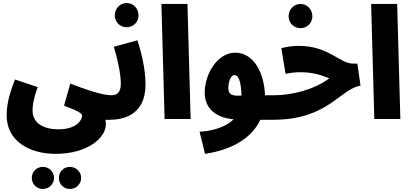

<svg xmlns="http://www.w3.org/2000/svg" viewBox="-20 -786 2718 1268"><path d="M441 462C482 462 516 430 516 389C516 348 482 316 441 316C400 316 369 348 369 389C369 430 400 462 441 462ZM263 462C303 462 337 430 337 389C337 348 303 316 263 316C222 316 190 348 190 389C190 430 222 462 263 462Z M24 -23C24 144 172 230 347 230C563 230 679 121 679 36C679 22 678 17 676 5H706C759 5 791 -27 791 -78C791 -120 765 -157 716 -157C653 -157 543 -196 444 -234L403 -88C496 -54 522 -37 522 -21C522 7 486 68 365 68C272 68 195 30 195 -56C195 -92 201 -133 229 -211L79 -261C32 -144 24 -74 24 -23Z M817 -606C861 -606 895 -641 895 -684C895 -729 861 -766 817 -766C772 -766 738 -729 738 -684C738 -641 772 -606 817 -606Z M706 5C783 5 941 -19 941 -228C941 -335 911 -450 887 -520L732 -477C753 -408 778 -301 778 -234C778 -175 753 -157 716 -157Z M1067 0H1239L1218 -760H1046Z M1334 230C1507 204 1642 129 1699 5H1783C1844 5 1868 -26 1868 -78C1868 -120 1842 -157 1793 -157H1730C1725 -306 1655 -437 1535 -438C1414 -439 1332 -294 1332 -175C1332 -78 1393 -11 1523 2C1474 50 1395 78 1298 84ZM1488 -205C1488 -246 1504 -290 1528 -290C1559 -290 1572 -239 1575 -155C1508 -150 1488 -164 1488 -205Z M1965 -600C2009 -600 2043 -635 2043 -678C2043 -723 2009 -760 1965 -760C1920 -760 1886 -723 1886 -678C1886 -635 1920 -600 1965 -600Z M1783 5C2149 5 2225 -200 2361 -220L2340 -366H2310C2225 -366 2149 -483 1955 -483C1911 -483 1878 -478 1838 -468L1866 -298C1902 -306 1932 -309 1965 -309C2033 -309 2088 -296 2155 -269C2049 -189 1897 -157 1793 -157Z M2452 0H2624L2603 -760H2431Z"/></svg>

Font: Noto Sans Arabic ExtCond Blk
Style: Regular
Weight: 900
Width: 2
Designer: Monotype Design Team, Nadine Chahine, Nizar Qandah and Khaled Hosny
Foundry: Monotype Imaging Inc.
Version: Version 2.012